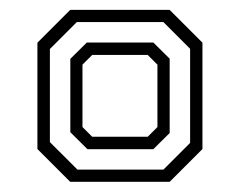

<svg xmlns="http://www.w3.org/2000/svg" viewBox="-20 -720 482 386"><path d="M121.1 -354.5 55.2 -420.4V-634.2L121.1 -700.1H321.1L387 -634.2V-420.4L321.1 -354.5ZM135.7 -379H308.5L362.2 -432.7V-621.9L308.5 -675.6H134.4L80.3 -621.5V-434.3ZM155.8 -420.1 121.4 -454.2V-601.7L154.6 -634.5H288.3L321.1 -602V-452.6L288.3 -420.1ZM165.3 -445.1H277L296.5 -464.6V-590L277 -609.5H165.3L145.8 -590V-464.6Z"/></svg>

Font: Tourney Thin
Style: Regular
Weight: 100
Designer: Tyler Finck
Foundry: Etcetera Type Co
Version: Version 1.015